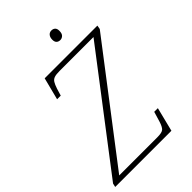

<svg xmlns="http://www.w3.org/2000/svg" viewBox="-285 -980 1082 1082"><g transform="rotate(-45 256.0 -439.0)"><path d="M-30 0 -25 -22 481 -684H211Q183 -684 168.5 -679Q154 -674 146 -661Q138 -648 130 -624L117 -581H88L122 -714H542L538 -691L32 -30H336Q373 -30 385 -41Q397 -52 407 -84L425 -144H454L418 0ZM337 -804Q323 -804 314.5 -812Q306 -820 306 -837Q306 -856 315 -867Q324 -878 339 -878Q353 -878 361.5 -870Q370 -862 370 -845Q370 -823 360 -813.5Q350 -804 337 -804Z"/></g></svg>

Font: Noto Serif SemiCondensed ExtraLight
Style: Italic
Weight: 200
Width: 4
Italic angle: -12°
Designer: Monotype Design Team
Foundry: Monotype Imaging Inc.
Version: Version 2.013